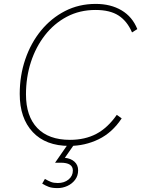

<svg xmlns="http://www.w3.org/2000/svg" viewBox="-20 -740 723 983"><path d="M603 -134Q555 -61 485 -27Q415 7 335 7Q214 7 147.5 -64Q81 -135 81 -259Q81 -353 109.5 -436.5Q138 -520 190 -583.5Q242 -647 313 -683.5Q384 -720 470 -720Q547 -720 602.5 -687Q658 -654 683 -591L656 -574Q631 -632 587 -660.5Q543 -689 469 -689Q388 -689 322.5 -654.5Q257 -620 210 -559.5Q163 -499 138 -421.5Q113 -344 113 -257Q113 -145 171 -84.5Q229 -24 338 -24Q415 -24 473 -54.5Q531 -85 578 -152ZM275 223Q247 223 230.5 217Q214 211 196 200L210 176Q227 186 241 191.5Q255 197 276 197Q309 197 331 179Q353 161 353 133Q353 93 291 93H262L339 -18H372L312 68Q343 71 361.5 88Q380 105 380 132Q380 160 364.5 180.5Q349 201 325 212Q301 223 275 223Z"/></svg>

Font: Livvic Thin
Style: Italic
Weight: 250
Italic angle: -10°
Designer: Jacques Le Bailly, Baron von Fonthausen
Version: Version 1.001; ttfautohint (v1.8.2)